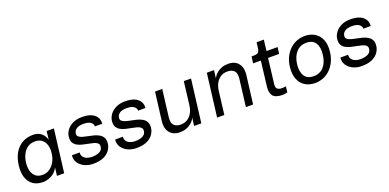

<svg xmlns="http://www.w3.org/2000/svg" viewBox="-7 -1358 4252 2101"><g transform="rotate(-20 2119.0 -307.5)"><path d="M243 12Q176 12 130 -19.5Q84 -51 64 -109.5Q44 -168 54 -250Q65 -335 99.5 -393Q134 -451 188.5 -481.5Q243 -512 312 -512Q356 -512 386 -496Q416 -480 434 -455Q452 -430 458 -402L470 -500H554L492 0H408L420 -96Q405 -62 376.5 -37.5Q348 -13 313 -0.5Q278 12 243 12ZM265 -64Q313 -64 349.5 -89.5Q386 -115 409 -157Q432 -199 438 -250Q445 -305 432.5 -347Q420 -389 389 -413Q358 -437 308 -437Q259 -437 223.5 -412.5Q188 -388 167 -346Q146 -304 139 -252Q133 -200 144 -157.5Q155 -115 185 -89.5Q215 -64 265 -64Z M828 12Q774 12 728.5 -9.5Q683 -31 658 -69Q633 -107 639 -156H729Q726 -125 741.5 -104.5Q757 -84 783.5 -74Q810 -64 839 -64Q895 -64 929 -82Q963 -100 967 -137Q970 -163 954.5 -177.5Q939 -192 911.5 -199.5Q884 -207 851 -213Q818 -219 785 -227Q752 -235 725.5 -250Q699 -265 685 -291Q671 -317 676 -360Q680 -397 704.5 -431.5Q729 -466 774 -489Q819 -512 884 -512Q941 -512 978.5 -498.5Q1016 -485 1037 -463Q1058 -441 1065 -415.5Q1072 -390 1069 -367H983Q986 -392 960 -414Q934 -436 874 -436Q819 -436 791.5 -416.5Q764 -397 760 -365Q757 -341 772.5 -327.5Q788 -314 815.5 -306Q843 -298 876.5 -292Q910 -286 943 -277Q976 -268 1002.5 -252Q1029 -236 1043 -209.5Q1057 -183 1052 -141Q1047 -101 1022 -66Q997 -31 949.5 -9.5Q902 12 828 12Z M1331 12Q1277 12 1231.5 -9.5Q1186 -31 1161 -69Q1136 -107 1142 -156H1232Q1229 -125 1244.5 -104.5Q1260 -84 1286.5 -74Q1313 -64 1342 -64Q1398 -64 1432 -82Q1466 -100 1470 -137Q1473 -163 1457.5 -177.5Q1442 -192 1414.5 -199.5Q1387 -207 1354 -213Q1321 -219 1288 -227Q1255 -235 1228.5 -250Q1202 -265 1188 -291Q1174 -317 1179 -360Q1183 -397 1207.5 -431.5Q1232 -466 1277 -489Q1322 -512 1387 -512Q1444 -512 1481.5 -498.5Q1519 -485 1540 -463Q1561 -441 1568 -415.5Q1575 -390 1572 -367H1486Q1489 -392 1463 -414Q1437 -436 1377 -436Q1322 -436 1294.5 -416.5Q1267 -397 1263 -365Q1260 -341 1275.5 -327.5Q1291 -314 1318.5 -306Q1346 -298 1379.5 -292Q1413 -286 1446 -277Q1479 -268 1505.5 -252Q1532 -236 1546 -209.5Q1560 -183 1555 -141Q1550 -101 1525 -66Q1500 -31 1452.5 -9.5Q1405 12 1331 12Z M2151 -500 2089 0H2005L2017 -94Q2012 -81 1999 -63Q1986 -45 1964 -28Q1942 -11 1910.5 0.5Q1879 12 1837 12Q1789 12 1753.5 -9Q1718 -30 1701 -71Q1684 -112 1691 -172L1732 -500H1816L1777 -184Q1769 -119 1796.5 -91.5Q1824 -64 1874 -64Q1920 -64 1953.5 -85.5Q1987 -107 2007.5 -144.5Q2028 -182 2034 -230L2067 -500Z M2273 0 2335 -500H2419L2407 -406Q2412 -419 2425 -437Q2438 -455 2460 -472Q2482 -489 2513.5 -500.5Q2545 -512 2587 -512Q2636 -512 2671 -491Q2706 -470 2723 -429Q2740 -388 2733 -328L2692 0H2608L2647 -316Q2655 -381 2627.5 -408.5Q2600 -436 2550 -436Q2504 -436 2470.5 -414.5Q2437 -393 2416.5 -355.5Q2396 -318 2390 -270L2357 0Z M3033 12Q2951 12 2921.5 -25Q2892 -62 2901 -132L2936 -423H2846L2856 -500H2879Q2906 -500 2921 -505.5Q2936 -511 2943.5 -526Q2951 -541 2954 -570L2961 -627H3045L3030 -499H3159L3149 -423H3020L2985 -132Q2980 -92 2997 -76Q3014 -60 3051 -60Q3061 -60 3073 -61Q3085 -62 3097 -64L3089 4Q3076 8 3060.5 10Q3045 12 3033 12Z M3413 12Q3348 12 3298.5 -17.5Q3249 -47 3225 -105.5Q3201 -164 3211 -250Q3219 -315 3244 -363.5Q3269 -412 3305.5 -445.5Q3342 -479 3386.5 -495.5Q3431 -512 3477 -512Q3542 -512 3591.5 -482.5Q3641 -453 3665.5 -394.5Q3690 -336 3679 -250Q3671 -186 3646 -137Q3621 -88 3584.5 -54.5Q3548 -21 3504 -4.5Q3460 12 3413 12ZM3422 -64Q3496 -64 3540.5 -114Q3585 -164 3595 -250Q3606 -336 3574 -386Q3542 -436 3468 -436Q3396 -436 3351 -386Q3306 -336 3295 -250Q3285 -164 3317 -114Q3349 -64 3422 -64Z M3954 12Q3900 12 3854.5 -9.5Q3809 -31 3784 -69Q3759 -107 3765 -156H3855Q3852 -125 3867.5 -104.5Q3883 -84 3909.5 -74Q3936 -64 3965 -64Q4021 -64 4055 -82Q4089 -100 4093 -137Q4096 -163 4080.5 -177.5Q4065 -192 4037.5 -199.5Q4010 -207 3977 -213Q3944 -219 3911 -227Q3878 -235 3851.5 -250Q3825 -265 3811 -291Q3797 -317 3802 -360Q3806 -397 3830.5 -431.5Q3855 -466 3900 -489Q3945 -512 4010 -512Q4067 -512 4104.5 -498.5Q4142 -485 4163 -463Q4184 -441 4191 -415.5Q4198 -390 4195 -367H4109Q4112 -392 4086 -414Q4060 -436 4000 -436Q3945 -436 3917.5 -416.5Q3890 -397 3886 -365Q3883 -341 3898.5 -327.5Q3914 -314 3941.5 -306Q3969 -298 4002.5 -292Q4036 -286 4069 -277Q4102 -268 4128.5 -252Q4155 -236 4169 -209.5Q4183 -183 4178 -141Q4173 -101 4148 -66Q4123 -31 4075.5 -9.5Q4028 12 3954 12Z"/></g></svg>

Font: Inclusive Sans
Style: Italic
Weight: 400
Italic angle: -7°
Designer: Olivia King
Foundry: Olivia King
Version: Version 2.004